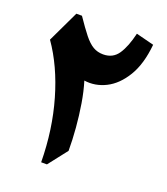

<svg xmlns="http://www.w3.org/2000/svg" viewBox="-148 -922 890 1025"><g transform="rotate(20 297.0 -410.0)"><path d="M452.1 -819.8 553.7 -793.9Q543 -681.2 500 -610.4Q457 -539.6 397 -509.5Q336.9 -479.5 273.9 -488.8Q290.5 -435.1 301.3 -369.9Q312 -304.7 317.6 -237.1Q323.2 -169.4 323.2 -107.4L239.3 0H206.5Q204.6 -185.1 157.2 -348.9Q109.9 -512.7 26.9 -631.3L111.8 -809.6H143.6Q182.6 -752 209.7 -718Q236.8 -684.1 262.2 -669.2Q287.6 -654.3 319.8 -654.3Q375 -654.3 404.3 -697.8Q433.6 -741.2 452.1 -819.8Z"/></g></svg>

Font: Pinar-DS2-FD ExtraBold
Style: Regular
Weight: 800
Designer: Amin Abedi
Version: Version 3.000